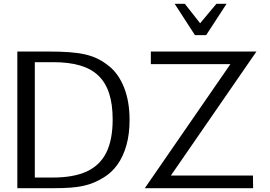

<svg xmlns="http://www.w3.org/2000/svg" viewBox="-20 -986 1415 1006"><path d="M70.8 0V-716H231.1Q295.1 -716 342.7 -712.6Q390.4 -709.1 426.5 -700.8Q462.7 -692.4 492.4 -677.7Q522.2 -663 550.6 -640.1Q601.4 -599.8 630.2 -527Q658.9 -454.2 658.9 -357.7Q658.9 -283.2 642.2 -224.4Q625.5 -165.6 595.3 -123.5Q565.1 -81.4 524.1 -56.6Q497.3 -39.9 470.9 -29Q444.4 -18 414.6 -11.7Q384.7 -5.3 347.7 -2.7Q310.7 0 262.6 0ZM162.4 -5.6 95.1 -55.8H257.6Q365.5 -55.8 434.5 -87.6Q503.5 -119.3 536.9 -186.4Q570.3 -253.6 570.3 -360.5Q570.3 -439.4 551.9 -496.3Q533.5 -553.2 495.7 -589.5Q458 -625.8 399.4 -643Q340.9 -660.2 260.2 -660.2H95.1L162.4 -710.5ZM738.7 0 1225.5 -705.4 1258.2 -649.8H770.3V-716H1323.7L836.8 -10.5L803.6 -66.3H1305.4L1306.2 0ZM895.1 -966.1 1001.4 -802H1060.2L1167.1 -966.1H1113.9L1028.6 -864.2L948.4 -966.1Z"/></svg>

Font: Russolo 10pt ExtraLight
Style: Regular
Weight: 200
Designer: Micah Stupak-Hahn
Version: Version 1.000